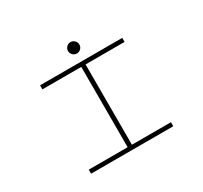

<svg xmlns="http://www.w3.org/2000/svg" viewBox="-170 -1085 1390 1317"><g transform="rotate(-30 525.0 -426.0)"><path d="M558.2 -775.8Q545 -762.5 526.5 -762.5Q508 -762.5 494.8 -775.8Q481.5 -789 481.5 -807.5Q481.5 -826 494.8 -839.2Q508 -852.5 526.5 -852.5Q545 -852.5 558.2 -839.2Q571.5 -826 571.5 -807.5Q571.5 -789 558.2 -775.8ZM849 -668H540V-32H849V0H198V-32H506V-668H198V-700H849Z"/></g></svg>

Font: League Mono Extended Thin
Style: Regular
Weight: 100
Width: 9
Designer: Tyler Finck
Foundry: The League of Moveable Type / Tyler Finck
Version: Version 2.210